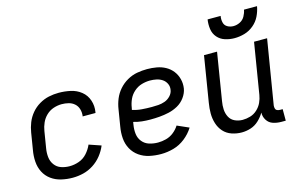

<svg xmlns="http://www.w3.org/2000/svg" viewBox="-92 -979 1913 1223"><g transform="rotate(-15 864.0 -368.0)"><path d="M254 8Q289 8 324 -0.5Q359 -9 391 -29.5Q423 -50 446.5 -79.5Q470 -109 484 -143L405 -170Q392 -140 369.5 -115Q347 -90 316 -79Q285 -68 254 -68Q225 -68 198.5 -77Q172 -86 155.5 -108.5Q139 -131 136 -159.5Q133 -188 138 -217L156 -327Q160 -353 171.5 -379Q183 -405 204 -425Q225 -445 252 -454Q279 -463 306 -463Q329 -463 351 -457.5Q373 -452 389.5 -437.5Q406 -423 412.5 -401Q419 -379 416 -356Q415 -354 415 -353H500L501 -358Q508 -398 495.5 -435.5Q483 -473 453 -497Q423 -521 384.5 -529.5Q346 -538 306 -538Q273 -538 240.5 -531Q208 -524 177.5 -506Q147 -488 124.5 -461Q102 -434 89.5 -402.5Q77 -371 72 -339L54 -229Q47 -191 49.5 -153Q52 -115 68.5 -83Q85 -51 114 -30Q143 -9 179.5 -0.5Q216 8 254 8Z M837 8Q878 8 919.5 -3.5Q961 -15 996.5 -43Q1032 -71 1055 -108L978 -142Q963 -118 940 -100Q917 -82 890 -75Q863 -68 837 -68Q807 -68 779.5 -76.5Q752 -85 734 -107Q716 -129 712.5 -158Q709 -187 714 -217L717 -236Q743 -228 771 -225Q799 -222 827 -222Q858 -222 888.5 -224.5Q919 -227 950 -234Q981 -241 1010 -257Q1039 -273 1059 -300.5Q1079 -328 1084 -358Q1089 -390 1081 -420.5Q1073 -451 1054.5 -474.5Q1036 -498 1009.5 -512.5Q983 -527 952 -532.5Q921 -538 889 -538Q856 -538 822.5 -532Q789 -526 757.5 -508Q726 -490 702.5 -463Q679 -436 666 -404Q653 -372 648 -339L630 -229Q623 -190 626 -152Q629 -114 646.5 -82Q664 -50 694 -29Q724 -8 761 0Q798 8 837 8ZM857 -297Q824 -297 791.5 -299.5Q759 -302 729 -312L732 -327Q736 -354 748 -380.5Q760 -407 783 -427Q806 -447 833.5 -455Q861 -463 888 -463Q910 -463 931 -458.5Q952 -454 969 -442.5Q986 -431 995 -412Q1004 -393 1000 -371Q997 -350 980.5 -332.5Q964 -315 942.5 -307.5Q921 -300 900 -298.5Q879 -297 857 -297Z M1369 8Q1399 8 1428.5 -1.5Q1458 -11 1481.5 -33Q1505 -55 1521 -82Q1520 -55 1534.5 -32Q1549 -9 1574.5 -0.5Q1600 8 1628 8H1658V-68H1641Q1630 -68 1621.5 -72Q1613 -76 1610.5 -85.5Q1608 -95 1609 -105L1679 -530H1593L1538 -194Q1534 -169 1523 -145Q1512 -121 1491.5 -102Q1471 -83 1445.5 -75.5Q1420 -68 1395 -68Q1368 -68 1344 -79Q1320 -90 1308 -113Q1296 -136 1294.5 -163Q1293 -190 1298 -217L1349 -530H1263L1214 -229Q1208 -194 1208 -160Q1208 -126 1218 -94Q1228 -62 1249.5 -38Q1271 -14 1303 -3Q1335 8 1369 8ZM1480 -584Q1513 -584 1546 -593.5Q1579 -603 1606.5 -626Q1634 -649 1649 -680Q1664 -711 1670 -744H1584Q1580 -722 1568.5 -701.5Q1557 -681 1536 -670.5Q1515 -660 1493 -660Q1471 -660 1453 -670.5Q1435 -681 1430.5 -702Q1426 -723 1430 -744H1344Q1339 -712 1343.5 -680.5Q1348 -649 1368 -626Q1388 -603 1418 -593.5Q1448 -584 1480 -584Z"/></g></svg>

Font: Iosevka Sparkle
Style: Italic
Weight: 400
Italic angle: -9°
Designer: Belleve Invis
Foundry: Belleve Invis
Version: Version 4.5.0; ttfautohint (v1.8.3)